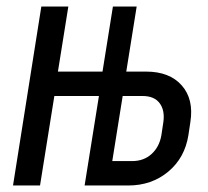

<svg xmlns="http://www.w3.org/2000/svg" viewBox="-20 -570 640 590"><path d="M20 0 107 -550H190L158 -350H295L327 -550H400L368 -350H429Q501 -350 538.5 -307.5Q576 -265 565 -195L559 -155Q548 -85 497 -42.5Q446 0 374 0H240L284 -275H147L103 0ZM325 -75H386Q422 -75 446 -97Q470 -119 476 -155L482 -195Q487 -231 470.5 -253Q454 -275 418 -275H357Z"/></svg>

Font: JetBrains Mono NL
Style: Italic
Weight: 400
Italic angle: -9°
Monospace: yes
Designer: Philipp Nurullin, Konstantin Bulenkov
Foundry: JetBrains
Version: Version 2.305; ttfautohint (v1.8.4.7-5d5b)